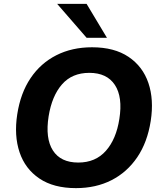

<svg xmlns="http://www.w3.org/2000/svg" viewBox="-20 -960 835 991"><path d="M52 0ZM372 11Q257 11 183.5 -38.5Q110 -88 81 -174Q52 -260 69 -370Q86 -480 138 -557Q190 -634 271 -675Q352 -716 455 -716Q570 -716 643.5 -666.5Q717 -617 746 -531.5Q775 -446 758 -336Q741 -226 688.5 -148.5Q636 -71 555.5 -30Q475 11 372 11ZM384 -121Q473 -121 526.5 -181.5Q580 -242 596 -346Q614 -459 573 -521.5Q532 -584 441 -584Q352 -584 300 -524.5Q248 -465 231 -360Q213 -246 253 -183.5Q293 -121 384 -121ZM427 -765 275 -940H427L532 -765Z"/></svg>

Font: Winston
Style: Bold Italic
Weight: 700
Italic angle: -9°
Designer: Original fonts by Vernon Adams / Changes by Cristiano Sobral
Foundry: Original fonts by Vernon Adams / Changes by Cristiano Sobral
Version: Version 2.503;July 17, 2020;FontCreator 13.0.0.2655 64-bit